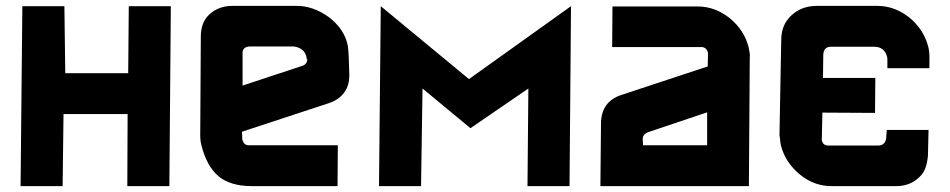

<svg xmlns="http://www.w3.org/2000/svg" viewBox="-20 -633 3231 653"><path d="M199 -612H56ZM413 0 414 -245H196L193 0H50L56 -612H199L202 -384H416L418 -612H561L556 0Z M1129 -139 1128 0H837Q764 0 724 -33Q683 -67 665 -139Q661 -154 661 -173L663 -509Q663 -557 692 -584Q724 -613 770 -613H989Q1045 -613 1098 -575Q1152 -534 1163 -477Q1164 -466 1165 -457Q1166 -448 1166 -440L1168 -381Q1169 -343 1150.5 -318Q1132 -293 1098 -282L803 -185L804 -160L805 -156Q810 -139 826 -139ZM1023 -431Q1023 -437 1022 -440Q1015 -470 979 -475H832Q803 -475 805 -449V-342L1008 -409Q1026 -415 1025 -434Z M1774 0 1777 -332 1580 -197 1417 -332 1412 0H1269L1275 -612L1575 -364L1922 -612L1917 0Z M2388 -453Q2383 -473 2365 -473H2062L2063 -611H2353Q2411 -611 2461 -572Q2511 -531 2526 -473Q2528 -462 2529.5 -453.5Q2531 -445 2530 -438L2527 0H2022L2024 -212Q2024 -287 2093 -310L2387 -407ZM2183 -183Q2165 -175 2166 -159L2167 -139H2385V-251Z M3138 -191 3136 -104Q3134 -81 3127.5 -62Q3121 -43 3105 -29Q3074 0 3028 0H2808Q2749 0 2701 -39Q2651 -80 2636 -138Q2635 -143 2634 -149Q2633 -155 2633 -160L2631 -173L2637 -496Q2637 -549 2671 -580Q2705 -613 2759 -613H2964Q3022 -613 3072 -574Q3122 -533 3137 -474Q3141 -459 3141 -440V-401H2998V-431Q2998 -436 2997 -440Q2988 -474 2953 -474H2806Q2782 -474 2780 -448L2779 -368H2957L2956 -249L2777 -250L2775 -160Q2774 -159 2775 -156Q2779 -138 2797 -138H2966Q2991 -138 2994 -164L2996 -191Z"/></svg>

Font: Covid19
Style: Regular
Weight: 400
Designer: Peter Wiegel
Foundry: (c) CAT - Ing. Peter Wiegel.  for Rudolf Maass + Partner GmbH
Version: Version 001.000